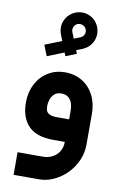

<svg xmlns="http://www.w3.org/2000/svg" viewBox="-107 -826 720 1128"><g transform="rotate(10 253.0 -262.5)"><path d="M251.8 -134.9Q223.4 -134.9 208 -141.4Q192.6 -147.9 187.2 -159.5Q181.7 -171.2 181.7 -189Q181.7 -208.4 187.9 -228Q194.1 -247.5 209.5 -262.2Q224.9 -276.8 251.8 -276.8Q278.8 -276.8 294.4 -263.1Q309.9 -249.3 316.1 -229.8Q322.3 -210.2 322.3 -189V-134.9ZM448.5 -189Q448.5 -252.1 423.6 -300.6Q398.6 -349 354 -376.1Q309.4 -403.1 251.8 -403.1Q195.5 -403.1 150.7 -375.6Q105.9 -348.2 80.5 -299.2Q55 -250.3 55 -189Q55 -99.6 102.6 -49.8Q150.2 0 251.8 0H320.3Q320.3 32 305.9 56.4Q291.4 80.8 265.7 94.3Q240 107.8 207.8 107.8H57.6V242.7H207.8Q268 242.7 323.7 208.6Q379.4 174.5 414 116.9Q448.5 59.3 448.5 -7.6ZM228 -516.9 236.2 -496.4 300.4 -521.8 292.1 -542.4 328.8 -556.8Q371.7 -575.2 388.7 -614.9Q405.8 -654.5 390 -698.3Q372 -740.8 332.4 -757.8Q292.8 -774.9 249.4 -758.7Q206.9 -740.4 189.6 -700.7Q172.3 -661.1 188.5 -617.7L202.5 -581.1L102.6 -541.4L128 -477.3ZM326.2 -672.4Q332.4 -657.4 325.8 -642.3Q319.1 -627.1 303.7 -621L266.8 -606.6L251.9 -643.6Q247.2 -655.4 250.8 -668.3Q254.4 -681.1 264.5 -689.3Q274.5 -697.6 288.9 -697.6Q301.2 -697.6 311.4 -690.9Q321.7 -684.2 326.2 -672.4Z"/></g></svg>

Font: Arad-VF Thin Dots1
Style: Regular
Weight: 100
Designer: Mohammad Darvishi
Version: Version 1.000;August 30, 2024;FontCreator 15.0.0.2992 64-bit